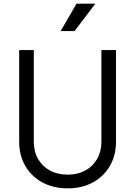

<svg xmlns="http://www.w3.org/2000/svg" viewBox="-20 -1019 740 1051"><path d="M85 -243V-745H165V-243Q165 -189 188.5 -148.5Q212 -108 253.5 -85.5Q295 -63 350 -63Q405 -63 446.5 -85.5Q488 -108 511.5 -148.5Q535 -189 535 -243V-745H615V-243Q615 -169 582 -111.5Q549 -54 489.5 -21Q430 12 350 12Q271 12 211 -21Q151 -54 118 -111.5Q85 -169 85 -243ZM312 -849 399 -999H502L388 -849Z"/></svg>

Font: Kosmopol Plus Jakarta Sans
Style: Regular
Weight: 400
Designer: Gumpita Rahayu
Foundry: Tokotype
Version: Version 2.006